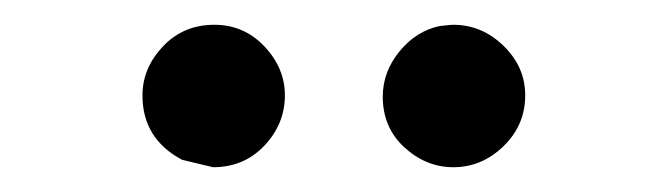

<svg xmlns="http://www.w3.org/2000/svg" viewBox="-20 -689 540 155"><path d="M95 -612Q95 -634 111.5 -651.5Q128 -669 153 -669Q177 -669 193.5 -651.5Q210 -634 210 -612Q210 -589 193.5 -571.5Q177 -554 152 -554L127 -560Q95 -577 95 -612ZM289 -611Q289 -631 302.5 -647.5Q316 -664 335 -668Q336 -668 340 -668.5Q344 -669 346 -669Q369 -669 386.5 -652Q404 -635 404 -612Q404 -588 386.5 -571Q369 -554 346 -554Q324 -554 306.5 -570Q289 -586 289 -611Z"/></svg>

Font: KaTeX_Main
Style: Regular
Weight: 400
Version: Version 1.1; ttfautohint (v1.3)